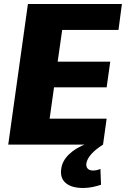

<svg xmlns="http://www.w3.org/2000/svg" viewBox="-20 -720 627 956"><path d="M185 -129H511L493 0H21L119 -700H587L570 -571H248L304 -671L257 -342L225 -413H529L511 -285H207L259 -356L213 -29ZM394 216Q336 216 307 191Q278 166 285 120Q290 81 323.5 48.5Q357 16 413 -5L493 0Q454 25 434 48Q414 71 410 93Q408 110 416.5 119.5Q425 129 443 129Q463 129 480 121L483 200Q465 206 442 211Q419 216 394 216Z"/></svg>

Font: Pathway Extreme SemiCondensed ExtraBold
Style: Italic
Weight: 800
Width: 4
Italic angle: -8°
Version: Version 1.001;gftools[0.9.26]